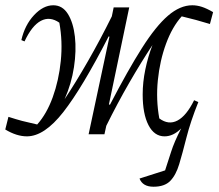

<svg xmlns="http://www.w3.org/2000/svg" viewBox="-23 -509 832 728"><path d="M79 8Q40 8 -3 -18L9 -66Q40 -56 61 -50.5Q82 -45 118 -37Q154 -77 177 -140.5Q200 -204 207.5 -278Q215 -352 202 -423Q166 -448 132 -430Q98 -412 70 -352L58 -357Q71 -414 106 -451.5Q141 -489 179 -489Q214 -489 234.5 -456Q255 -423 261 -370Q267 -317 257.5 -254.5Q248 -192 222 -133Q264 -196 311 -278Q358 -360 401 -447L408 -481H467L390 -113L394 -112Q462 -243 515 -326.5Q568 -410 614 -449.5Q660 -489 706 -489Q724 -489 742.5 -483Q761 -477 785 -463L773 -418Q721 -434 666 -447Q630 -407 606.5 -343Q583 -279 575.5 -205Q568 -131 581 -60Q616 -34 650 -52Q684 -70 713 -129L729 -122Q699 -47 684 12.5Q669 72 656.5 113.5Q644 155 622.5 177Q601 199 559 199Q518 199 506 168L603 137Q613 107 625.5 67.5Q638 28 664 -22Q634 8 601 8Q562 8 540 -34.5Q518 -77 518 -151Q518 -197 528 -245.5Q538 -294 555 -338Q512 -273 467 -195Q422 -117 380 -32L373 0H313L392 -370L389 -371Q289 -176 217 -84Q145 8 79 8Z"/></svg>

Font: Piazzolla Light
Style: Italic
Weight: 300
Italic angle: -11.3°
Designer: Juan Pablo del Peral
Foundry: Huerta Tipografica
Version: Version 1.330